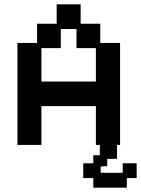

<svg xmlns="http://www.w3.org/2000/svg" viewBox="-20 -653 647 881"><path d="M60 12V-456H150V-544H240V-633H350V-544H440V-456H531V12H420V-166H170V12ZM170 -279H420V-432H331V-520H259V-432H170ZM408 208V164H362V96H408V59H438V-26H517V76H472V109L442 111V140H543V96H607V164H562V208Z"/></svg>

Font: Pixelify Sans Medium
Style: Regular
Weight: 500
Designer: Stefie Justprince
Foundry: Typecalism Foundryline
Version: Version 1.000;February 13, 2025;FontCreator 15.0.0.3015 64-b